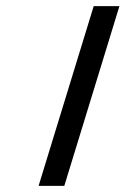

<svg xmlns="http://www.w3.org/2000/svg" viewBox="-20 -795 410 627"><path d="M106 -188H190L370 -775H286Z"/></svg>

Font: bitstorm
Style: obl
Weight: 400
Version: Version 0.2